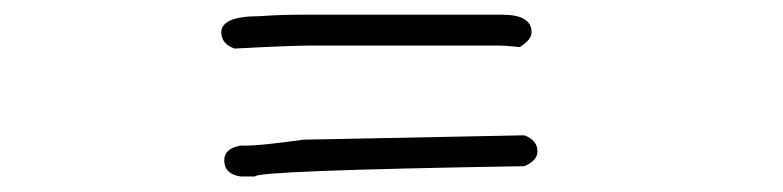

<svg xmlns="http://www.w3.org/2000/svg" viewBox="-20 -375 1040 255"><path d="M383.3 -355.5H647Q686 -355.5 686 -332Q686 -322.3 670.4 -312.5Q650.9 -314.5 641.1 -314.5H393.1Q366.7 -314.5 291.5 -310.5Q273.9 -316.9 273.9 -332Q273.9 -353.5 324.7 -353.5Q351.6 -355.5 383.3 -355.5ZM676.3 -195.3Q693.8 -189 693.8 -173.8Q693.8 -161.6 676.3 -154.3Q318.8 -148.4 318.8 -140.6H299.3Q277.8 -144 277.8 -162.1Q277.8 -177.7 299.3 -181.6H307.1Q326.2 -181.6 383.3 -189.5Z"/></svg>

Font: CEF Fonts CJK
Style: Regular
Weight: 400
Designer: PartyBoss (派对大魔王)
Version: Release 2.25